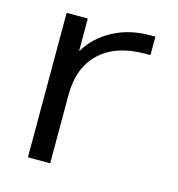

<svg xmlns="http://www.w3.org/2000/svg" viewBox="-84 -594 617 667"><g transform="rotate(15 224.5 -260.0)"><path d="M75.2 -519.5H151.4V-404.3H153.3Q184.6 -457 243.2 -488.3Q301.8 -519.5 375 -519.5H394.5V-453.1H375Q271.5 -453.1 213.4 -398.9Q155.3 -344.7 155.3 -246.1V0H75.2Z"/></g></svg>

Font: Mgen+ 1c regular
Style: Regular
Weight: 400
Designer: [Source Han Sans]
Ryoko NISHIZUKA  (kana & ideographs); Paul D. Hunt (Latin, Greek & Cyrillic); Wenlong ZHANG  (bopomofo
Version: Version 1.059.20150602